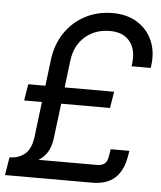

<svg xmlns="http://www.w3.org/2000/svg" viewBox="-56 -783 695 829"><g transform="rotate(5 292.0 -368.5)"><path d="M-3.4 0 9.3 -78.1Q48.8 -78.1 75.9 -100.8Q103 -123.5 109.4 -176.8L127.9 -328.1H50.8L62.5 -399.4H136.7L150.9 -514.6Q159.2 -580.1 192.9 -630.4Q226.6 -680.7 280 -709Q333.5 -737.3 399.9 -737.3Q462.4 -737.3 507.3 -709Q552.2 -680.7 573 -630.9Q593.8 -581.1 583 -515.6H500Q511.2 -582 482.7 -620.6Q454.1 -659.2 394.5 -659.2Q329.6 -659.2 286.1 -620.8Q242.7 -582.5 234.4 -516.6L220.2 -399.4H434.6L422.9 -328.1H211.4L192.9 -178.7Q188 -139.6 172.9 -115.5Q157.7 -91.3 134.8 -78.1H387.2Q410.2 -78.1 421.6 -87.9Q433.1 -97.7 436.5 -120.1L441.4 -150.9H522.5L518.6 -127.9Q507.8 -64 472.7 -32Q437.5 0 373.5 0Z"/></g></svg>

Font: Inter Display
Style: Italic
Weight: 400
Italic angle: -9.39999°
Designer: Rasmus Andersson
Foundry: rsms
Version: Version 4.000;git-a52131595